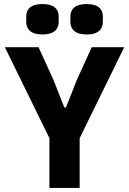

<svg xmlns="http://www.w3.org/2000/svg" viewBox="-20 -932 640 952"><path d="M375 0V-247L596 -698H435L361 -536L307 -399H299L245 -536L171 -698H4L225 -247V0ZM190 -761C250 -761 271 -789 271 -824V-850C271 -885 250 -912 190 -912C131 -912 110 -885 110 -850V-824C110 -789 131 -761 190 -761ZM410 -761C469 -761 490 -789 490 -824V-850C490 -885 469 -912 410 -912C350 -912 329 -885 329 -850V-824C329 -789 350 -761 410 -761Z"/></svg>

Font: IBM Plex Mono
Style: Bold
Weight: 700
Monospace: yes
Designer: Mike Abbink, Paul van der Laan, Pieter van Rosmalen
Foundry: Bold Monday
Version: Version 2.004